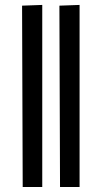

<svg xmlns="http://www.w3.org/2000/svg" viewBox="-20 -747 406 767"><path d="M68.2 -724.4 70.7 0H148.8V-727.3ZM217.3 -724.4 219.8 0H297.9V-727.3Z"/></svg>

Font: Inter 465
Style: Regular
Weight: 400
Designer: Rasmus Andersson
Foundry: rsms
Version: Version 3.019;Glyphs 3.1.2 (3151)